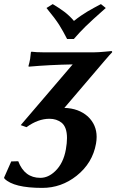

<svg xmlns="http://www.w3.org/2000/svg" viewBox="-87 -684 567 936"><path d="M14 -74 42.2 -64C79.7 -91.3 117.1 -105 154.4 -105C177.1 -105 196.6 -98.7 213.1 -86C230.7 -71.7 239.6 -46.8 239.6 -11.1C239.6 5.1 237.8 23.4 234.2 44C226.2 89.3 208.9 124.7 182.5 150C159.9 172 135.6 183 109.6 183C58.3 183 22.4 156 1.9 102L-32.2 103L-67.2 182L-65.1 187C-35 217 26.3 232 119 232C181 232 236.8 212.3 286.4 173C338.4 131.7 369.9 79.3 381.1 16C383.1 4.7 384.1 -6.2 384.1 -16.6C384.1 -56 369.8 -89.1 341.4 -116C311.4 -142.7 273.2 -156.7 226.8 -158L422.2 -387C441.5 -409.7 453.9 -423.7 459.6 -429C460.3 -433 458.9 -435 455.6 -435L424.1 -432C402.4 -430 385.6 -429 373.6 -429H121.6C99.6 -429 81 -430 66.1 -432L63.6 -429L59.9 -397C57.7 -384.3 54.9 -372.7 51.7 -362L53.2 -359C121 -365 192.2 -368.7 267.2 -370ZM139.6 -645C200.6 -571 211.5 -548 240 -494H273C315.5 -542 331.5 -559 428.6 -645L405 -664C356.4 -638 322.4 -621 273.5 -582C242.1 -619 212.4 -638 170 -664Z"/></svg>

Font: Linux Biolinum O 
Style: Bold Italic
Weight: 700
Designer: Philipp H. Poll
Foundry: Philipp H. Poll
Version: Version 1.3.2